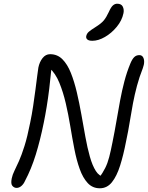

<svg xmlns="http://www.w3.org/2000/svg" viewBox="-20 -1001 794 1031"><path d="M69 8Q56 8 46.5 -3Q37 -14 43 -43Q47 -63 57.5 -84Q68 -105 82 -136.5Q96 -168 111.5 -217Q127 -266 142 -342Q151 -385 158 -431.5Q165 -478 170.5 -520.5Q176 -563 180 -594.5Q184 -626 186 -638Q192 -668 208.5 -689Q225 -710 249 -710Q288 -710 315 -683Q342 -656 360.5 -609.5Q379 -563 392.5 -505.5Q406 -448 417 -386Q428 -324 438.5 -266Q449 -208 462.5 -160Q476 -112 494.5 -83Q513 -54 540 -51L511 -44Q532 -73 545 -99Q558 -125 566.5 -158Q575 -191 584 -237Q596 -296 605.5 -352Q615 -408 625 -461.5Q635 -515 648 -564.5Q661 -614 680 -660Q690 -684 701 -694.5Q712 -705 728 -705Q741 -705 747.5 -695Q754 -685 754 -669.5Q754 -654 747 -635Q728 -587 715.5 -540Q703 -493 694 -446Q685 -399 677 -348.5Q669 -298 657 -242Q643 -169 625 -112Q607 -55 581 -22.5Q555 10 516 10Q477 10 451 -18Q425 -46 408 -93.5Q391 -141 379.5 -200Q368 -259 357.5 -323Q347 -387 333 -447Q319 -507 298.5 -557Q278 -607 245 -637L257 -641Q251 -578 244.5 -525Q238 -472 230.5 -426.5Q223 -381 215 -342Q196 -248 172 -170.5Q148 -93 114 -29Q107 -13 95 -2.5Q83 8 69 8ZM476 -782Q457 -782 449 -789Q441 -796 443 -807Q446 -821 457 -830.5Q468 -840 492 -855Q524 -875 537.5 -891.5Q551 -908 564 -936Q576 -963 586.5 -972Q597 -981 609 -981Q632 -981 639.5 -965Q647 -949 643 -930Q635 -891 607 -857Q579 -823 543.5 -802.5Q508 -782 476 -782Z"/></svg>

Font: Shantell Sans Light
Style: Italic
Weight: 300
Italic angle: -11°
Designer: Stephen Nixon, Anya Danilova, Shantell Martin
Foundry: Arrow Type
Version: Version 1.008;[ac192a2d6]